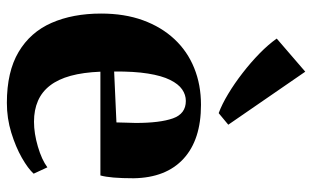

<svg xmlns="http://www.w3.org/2000/svg" viewBox="-191 -685 887 545"><g transform="rotate(90 252.5 -412.5)"><path d="M272 11.5Q183.5 11.5 127.5 -21.8Q71.5 -55 45 -115.2Q18.5 -175.5 18.5 -256Q18.5 -322.5 37.5 -374.8Q56.5 -427 91 -464Q125.5 -501 173 -520.2Q220.5 -539.5 277.5 -539.5Q376.5 -539.5 430.5 -490Q484.5 -440.5 486 -348.5Q486 -315 484 -291.5Q482 -268 478 -254H183.5Q185.5 -205 195.2 -169.5Q205 -134 222.8 -111Q240.5 -88 266.2 -76.8Q292 -65.5 325.5 -65.5Q358.5 -65.5 396 -76.5Q433.5 -87.5 455 -103.5L473 -64.5Q458.5 -48.5 427.8 -31Q397 -13.5 356.5 -1Q316 11.5 272 11.5ZM183 -293 327.5 -299.5Q328 -314 328.2 -327Q328.5 -340 329 -354.5Q329 -423 316 -459.8Q303 -496.5 266.5 -496.5Q249 -496.5 233.8 -486Q218.5 -475.5 206.8 -451.8Q195 -428 188.8 -389Q182.5 -350 183 -293ZM300.5 -590Q276 -599 246.5 -616.8Q217 -634.5 187 -657.8Q157 -681 131.5 -706Q106 -731 89.5 -754.5L183.5 -835.5L334 -617L301.5 -590Z"/></g></svg>

Font: Merriweather 96pt ExtraBold
Style: Regular
Weight: 800
Version: Version 2.100